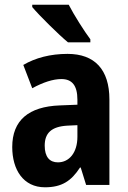

<svg xmlns="http://www.w3.org/2000/svg" viewBox="-20 -786 544 816"><path d="M272 -766H117V-756C147 -720 229 -639 269 -606H364V-619C339 -652 294 -723 272 -766ZM267 -557C194 -557 130 -540 79 -510L117 -411C163 -436 205 -450 241 -450C286 -450 309 -423 309 -362V-341L234 -338C102 -333 32 -275 32 -161C32 -65 79 10 171 10C243 10 283 -17 320 -74H323L346 0H445V-363C445 -491 382 -557 267 -557ZM266 -252 309 -254V-205C309 -137 274 -96 226 -96C191 -96 170 -119 170 -167C170 -220 198 -248 266 -252Z"/></svg>

Font: Noto Sans Hebrew Condensed
Style: Bold
Weight: 700
Width: 3
Designer: Monotype Design Team
Foundry: Monotype Imaging Inc.
Version: Version 2.004